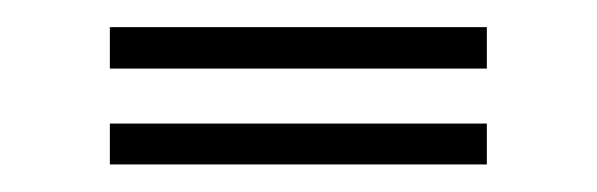

<svg xmlns="http://www.w3.org/2000/svg" viewBox="-20 -385 435 140"><path d="M60.1 -335V-365.2H335V-335ZM60.1 -265.1V-294.9H335V-265.1Z"/></svg>

Font: Rochester
Style: Regular
Weight: 400
Designer: Gillian Fisher
Foundry: Font Diner, Inc DBA Sideshow
Version: Version 1.005